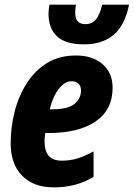

<svg xmlns="http://www.w3.org/2000/svg" viewBox="-20 -797 576 827"><path d="M211 10Q125 10 75.5 -40Q26 -90 26 -180Q26 -249 43 -316Q60 -383 95 -438Q130 -493 182.5 -525.5Q235 -558 307 -558Q379 -558 422 -520.5Q465 -483 465 -419Q465 -324 392 -274Q319 -224 189 -224H175Q172 -206 172 -189Q172 -145 190.5 -125Q209 -105 246 -105Q282 -105 312 -114Q342 -123 383 -145V-35Q342 -11 300.5 -0.5Q259 10 211 10ZM202 -326Q274 -326 301.5 -350Q329 -374 329 -407Q329 -426 318 -436.5Q307 -447 288 -447Q259 -447 233.5 -414.5Q208 -382 194 -326ZM342 -606Q262 -606 225.5 -640.5Q189 -675 189 -738Q189 -745 190 -755.5Q191 -766 193 -777H307Q304 -757 304 -741Q304 -693 348 -693Q376 -693 393 -713Q410 -733 420 -777H536Q518 -688 469.5 -647Q421 -606 342 -606Z"/></svg>

Font: Noto Sans Condensed ExtraBold
Style: Italic
Weight: 800
Width: 3
Italic angle: -12°
Designer: Monotype Design Team
Foundry: Monotype Imaging Inc.
Version: Version 2.013; ttfautohint (v1.8.4.7-5d5b)